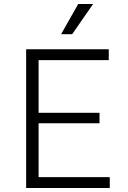

<svg xmlns="http://www.w3.org/2000/svg" viewBox="-20 -935 636 955"><path d="M110 0V-690H521V-636H172V-374H475V-322H172V-54H526V0ZM284 -765 369 -915H443L339 -765Z"/></svg>

Font: Radio Canada Light
Style: Regular
Weight: 300
Designer: Charles Daoud, Etienne Aubert Bonn, Alexandre Saumier Demers, Jacques Le Bailly
Foundry: Radio-Canada
Version: Version 2.104;gftools[0.9.28.dev5+ged2979d]